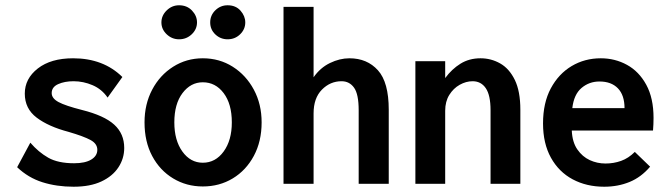

<svg xmlns="http://www.w3.org/2000/svg" viewBox="-20 -697 2540 728"><path d="M259 11Q195 11 141 -6Q87 -23 45 -63L95 -156Q126 -120 163 -99Q200 -78 261 -78Q303 -78 326 -92Q349 -106 349 -129Q349 -152 323.5 -166Q298 -180 240 -197Q164 -217 119 -251Q74 -285 74 -342Q74 -399 123.5 -437.5Q173 -476 257 -476Q372 -476 444 -405L388 -327Q366 -359 331 -374Q296 -389 259 -389Q225 -389 200.5 -378Q176 -367 176 -344Q176 -324 202 -310Q228 -296 291 -280Q375 -259 413 -224.5Q451 -190 451 -136Q451 -96 429 -62.5Q407 -29 364.5 -9Q322 11 259 11Z M749 10Q687 10 636.5 -20.5Q586 -51 557 -105.5Q528 -160 528 -233Q528 -302 557 -357Q586 -412 636.5 -444Q687 -476 749 -476Q812 -476 862.5 -444Q913 -412 942.5 -357Q972 -302 972 -233Q972 -161 942.5 -106Q913 -51 862.5 -20.5Q812 10 749 10ZM749 -80Q797 -80 828 -122.5Q859 -165 859 -233Q859 -303 828 -344Q797 -385 749 -385Q703 -385 672 -344Q641 -303 641 -233Q641 -165 671.5 -122.5Q702 -80 749 -80ZM659 -548Q632 -548 612 -567Q592 -586 592 -612Q592 -638 612 -657.5Q632 -677 659 -677Q689 -677 708 -657Q727 -637 727 -612Q727 -586 707 -567Q687 -548 659 -548ZM843 -548Q816 -548 796.5 -566.5Q777 -585 777 -612Q777 -639 796.5 -658Q816 -677 843 -677Q874 -677 892 -656.5Q910 -636 910 -612Q910 -586 890.5 -567Q871 -548 843 -548Z M1055 0V-671H1169V-404Q1194 -440 1231 -458Q1268 -476 1305 -476Q1372 -476 1413 -430.5Q1454 -385 1454 -281V0H1340V-279Q1340 -340 1322.5 -364.5Q1305 -389 1275 -389Q1232 -389 1200.5 -357Q1169 -325 1169 -267V0Z M1555 0V-465H1668V-401Q1693 -435 1726 -455.5Q1759 -476 1802 -476Q1842 -476 1876.5 -456.5Q1911 -437 1932 -394Q1953 -351 1953 -281V0H1840V-279Q1840 -336 1822 -362.5Q1804 -389 1772 -389Q1747 -389 1723 -375.5Q1699 -362 1683.5 -337Q1668 -312 1668 -277V0Z M2271 11Q2204 11 2151.5 -17Q2099 -45 2069 -99Q2039 -153 2039 -229Q2039 -307 2068.5 -362Q2098 -417 2147.5 -446.5Q2197 -476 2258 -476Q2312 -476 2357.5 -451Q2403 -426 2430.5 -375.5Q2458 -325 2458 -250Q2458 -240 2457.5 -226Q2457 -212 2456 -202H2148Q2150 -158 2169 -130.5Q2188 -103 2216 -90Q2244 -77 2276 -77Q2307 -77 2335 -87Q2363 -97 2387 -121L2445 -65Q2411 -25 2367 -7Q2323 11 2271 11ZM2150 -287H2348Q2348 -336 2323 -362Q2298 -388 2253 -388Q2214 -388 2185 -363.5Q2156 -339 2150 -287Z"/></svg>

Font: Inconsolata
Style: Bold
Weight: 700
Monospace: yes
Designer: Raph Levien, Cyreal, Brenton Simpson
Foundry: Raph Levien, Cyreal, Google
Version: Version 3.100; ttfautohint (v1.8.4.7-5d5b)